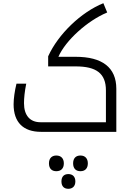

<svg xmlns="http://www.w3.org/2000/svg" viewBox="-20 -824 822 1200"><path d="M236 0H707V-269C707 -403 618 -469 453 -469H345C390 -572 527 -695 650 -746L626 -804C487 -748 344 -611 281 -472V-409H453C581 -409 642 -366 642 -259V-60H233C167 -60 130 -103 130 -179C130 -210 134 -252 144 -301H83C72 -257 65 -208 65 -172C65 -59 126 0 236 0ZM332 246C363 246 379 227 379 197C379 167 362 148 332 148C306 148 286 163 286 197C286 232 306 246 332 246ZM483 246C513 246 529 227 529 197C529 167 512 148 483 148C454 148 437 165 437 197C437 229 454 246 483 246ZM407 356C432 356 451 341 451 310C451 278 432 264 407 264C383 264 364 277 364 310C364 342 382 356 407 356Z"/></svg>

Font: Noto Kufi Arabic Light
Style: Regular
Weight: 300
Designer: Monotype Design Team, David Williams, Khaled Hosny
Foundry: Google LLC
Version: Version 2.109